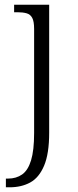

<svg xmlns="http://www.w3.org/2000/svg" viewBox="-20 -556 333 816"><path d="M5 240V203H14Q49 203 74 185.5Q99 168 112 125.5Q125 83 125 9V-433Q125 -465 117 -480Q109 -495 93 -499.5Q77 -504 54 -504H40V-536H189V8Q189 97 167.5 148Q146 199 108.5 219.5Q71 240 21 240Z"/></svg>

Font: Noto Serif Armenian Light
Style: Regular
Weight: 300
Version: Version 2.007